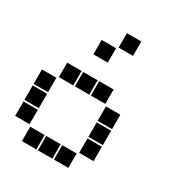

<svg xmlns="http://www.w3.org/2000/svg" viewBox="-185 -919 969 1039"><g transform="rotate(30 300.0 -400.0)"><path d="M306 -795Q305 -795 305 -795Q305 -795 305 -794V-706Q305 -705 305 -705Q305 -705 306 -705H394Q395 -705 395 -705Q395 -705 395 -706V-794Q395 -795 395 -795Q395 -795 394 -795ZM206 -695Q205 -695 205 -695Q205 -695 205 -694V-606Q205 -605 205 -605Q205 -605 206 -605H294Q295 -605 295 -605Q295 -605 295 -606V-694Q295 -695 295 -695Q295 -695 294 -695ZM106 -495Q105 -495 105 -495Q105 -495 105 -494V-406Q105 -405 105 -405Q105 -405 106 -405H194Q195 -405 195 -405Q195 -405 195 -406V-494Q195 -495 195 -495Q195 -495 194 -495ZM206 -495Q205 -495 205 -495Q205 -495 205 -494V-406Q205 -405 205 -405Q205 -405 206 -405H294Q295 -405 295 -405Q295 -405 295 -406V-494Q295 -495 295 -495Q295 -495 294 -495ZM306 -495Q305 -495 305 -495Q305 -495 305 -494V-406Q305 -405 305 -405Q305 -405 306 -405H394Q395 -405 395 -405Q395 -405 395 -406V-494Q395 -495 395 -495Q395 -495 394 -495ZM6 -395Q5 -395 5 -395Q5 -395 5 -394V-306Q5 -305 5 -305Q5 -305 6 -305H94Q95 -305 95 -305Q95 -305 95 -306V-394Q95 -395 95 -395Q95 -395 94 -395ZM406 -395Q405 -395 405 -395Q405 -395 405 -394V-306Q405 -305 405 -305Q405 -305 406 -305H494Q495 -305 495 -305Q495 -305 495 -306V-394Q495 -395 495 -395Q495 -395 494 -395ZM6 -295Q5 -295 5 -295Q5 -295 5 -294V-206Q5 -205 5 -205Q5 -205 6 -205H94Q95 -205 95 -205Q95 -205 95 -206V-294Q95 -295 95 -295Q95 -295 94 -295ZM406 -295Q405 -295 405 -295Q405 -295 405 -294V-206Q405 -205 405 -205Q405 -205 406 -205H494Q495 -205 495 -205Q495 -205 495 -206V-294Q495 -295 495 -295Q495 -295 494 -295ZM6 -195Q5 -195 5 -195Q5 -195 5 -194V-106Q5 -105 5 -105Q5 -105 6 -105H94Q95 -105 95 -105Q95 -105 95 -106V-194Q95 -195 95 -195Q95 -195 94 -195ZM406 -195Q405 -195 405 -195Q405 -195 405 -194V-106Q405 -105 405 -105Q405 -105 406 -105H494Q495 -105 495 -105Q495 -105 495 -106V-194Q495 -195 495 -195Q495 -195 494 -195ZM106 -95Q105 -95 105 -95Q105 -95 105 -94V-6Q105 -5 105 -5Q105 -5 106 -5H194Q195 -5 195 -5Q195 -5 195 -6V-94Q195 -95 195 -95Q195 -95 194 -95ZM206 -95Q205 -95 205 -95Q205 -95 205 -94V-6Q205 -5 205 -5Q205 -5 206 -5H294Q295 -5 295 -5Q295 -5 295 -6V-94Q295 -95 295 -95Q295 -95 294 -95ZM306 -95Q305 -95 305 -95Q305 -95 305 -94V-6Q305 -5 305 -5Q305 -5 306 -5H394Q395 -5 395 -5Q395 -5 395 -6V-94Q395 -95 395 -95Q395 -95 394 -95Z"/></g></svg>

Font: Doto Black
Style: Regular
Weight: 900
Version: Version 1.000